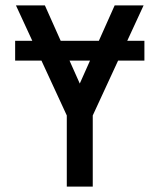

<svg xmlns="http://www.w3.org/2000/svg" viewBox="-20 -690 590 710"><path d="M227 0V-263L39 -670H146L275 -381L404 -670H511L323 -263V0ZM36 -466V-539H514V-466Z"/></svg>

Font: Lode Dark Term
Style: Bold
Weight: 700
Monospace: yes
Designer: Belleve Invis
Foundry: Belleve Invis
Version: Version 29.2.0